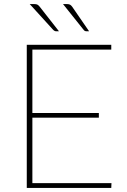

<svg xmlns="http://www.w3.org/2000/svg" viewBox="-20 -923 622 943"><path d="M527.5 -23.5 526.5 0H111.5V-703H526.5V-679.5H139V-368H465.5V-345H139V-23.5ZM308.5 -903Q318.5 -903 324 -900Q329.5 -897 334.5 -890L417.5 -769.5H404Q396.5 -769.5 391.5 -775.5L289.5 -903ZM148.5 -903Q158.5 -903 163.8 -900.2Q169 -897.5 175 -890L269.5 -769.5H255Q248.5 -769.5 242 -775.5L126 -903Z"/></svg>

Font: Lato ExtraLight
Style: Regular
Weight: 275
Designer: Lukasz Dziedzic with Adam Twardoch and Botio Nikoltchev
Foundry: tyPoland Lukasz Dziedzic
Version: Version 2.015; 2015-08-06; http://www.latofonts.com/